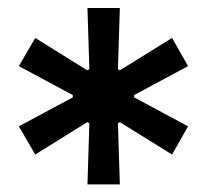

<svg xmlns="http://www.w3.org/2000/svg" viewBox="-20 -812 530 492"><path d="M287.1 -339.4H204.1L209 -496.1L203.6 -499L70.3 -416L28.3 -488.3L166.5 -562.5V-568.4L28.3 -642.6L70.3 -714.8L203.6 -631.8L209 -634.8L204.1 -791.5H287.1L282.2 -634.8L287.1 -631.8L420.9 -714.8L461.9 -642.6L323.7 -568.4V-562.5L461.9 -488.3L420.9 -416L287.1 -499L282.2 -496.1Z"/></svg>

Font: Estedad-FD SemiBold
Style: Regular
Weight: 600
Designer: Amin Abedi
Version: Version 7.3